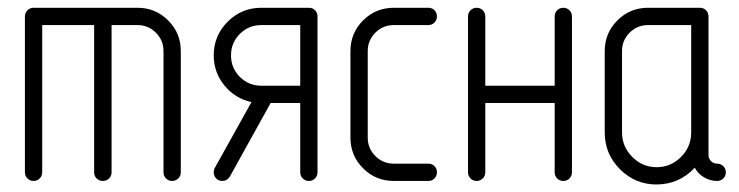

<svg xmlns="http://www.w3.org/2000/svg" viewBox="-20 -475 1939 504"><path d="M45.4 -22.9V-431.6Q45.4 -441.4 52 -448Q58.6 -454.6 68.4 -454.6H340.8Q388.2 -454.6 421.4 -421.4Q454.6 -388.2 454.6 -340.8V-22.9Q454.6 -13.2 448 -6.6Q441.4 0 431.9 0Q422.4 0 415.8 -6.6Q409.2 -13.2 409.2 -22.9V-340.8Q409.2 -369.1 389.2 -389.2Q369.1 -409.2 340.8 -409.2H272.9V-22.9Q272.9 -13.2 266.4 -6.6Q259.8 0 250 0Q240.2 0 233.6 -6.6Q227.1 -13.2 227.1 -22.9V-409.2H90.8V-22.9Q90.8 -13.2 84.2 -6.6Q77.6 0 68.1 0Q58.6 0 52 -6.6Q45.4 -13.2 45.4 -22.9Z M541 -22.9Q541 -29.3 543.5 -33.7L640.1 -207Q597.2 -216.3 569.1 -250.7Q541 -285.2 541 -329.6Q541 -381.3 577.6 -418Q614.3 -454.6 666 -454.6H791Q800.8 -454.6 807.1 -448Q813.5 -441.4 813.5 -431.6V-22.9Q813.5 -13.2 806.9 -6.6Q800.3 0 790.8 0Q781.2 0 774.7 -6.6Q768.1 -13.2 768.1 -22.9V-204.6H690.4L583.5 -11.7Q576.2 0 563.5 0Q553.7 0 547.4 -6.6Q541 -13.2 541 -22.9ZM666 -250H768.1V-409.2H666Q632.8 -409.2 609.6 -386Q586.4 -362.8 586.4 -329.6Q586.4 -296.4 609.6 -273.2Q632.8 -250 666 -250Z M899.9 -113.8V-340.8Q899.9 -388.2 933.1 -421.4Q966.3 -454.6 1013.7 -454.6H1104.5Q1114.3 -454.6 1120.6 -448Q1127 -441.4 1127 -431.9Q1127 -422.4 1120.4 -415.8Q1113.8 -409.2 1104.5 -409.2H1013.7Q985.4 -409.2 965.3 -389.2Q945.3 -369.1 945.3 -340.8V-113.8Q945.3 -85.4 965.3 -65.4Q985.4 -45.4 1013.7 -45.4H1104.5Q1114.3 -45.4 1120.6 -38.8Q1127 -32.2 1127 -22.7Q1127 -13.2 1120.4 -6.6Q1113.8 0 1104.5 0H1013.7Q966.3 0 933.1 -33.2Q899.9 -66.4 899.9 -113.8Z M1208.5 -22.9V-431.6Q1208.5 -441.4 1215.1 -448Q1221.7 -454.6 1231.2 -454.6Q1240.7 -454.6 1247.3 -448Q1253.9 -441.4 1253.9 -431.6V-250H1436V-431.6Q1436 -441.4 1442.6 -448Q1449.2 -454.6 1458.7 -454.6Q1468.3 -454.6 1474.9 -448Q1481.4 -441.4 1481.4 -431.6V-22.9Q1481.4 -13.2 1474.9 -6.6Q1468.3 0 1458.7 0Q1449.2 0 1442.6 -6.6Q1436 -13.2 1436 -22.9V-204.6H1253.9V-22.9Q1253.9 -13.2 1247.3 -6.6Q1240.7 0 1231.2 0Q1221.7 0 1215.1 -6.6Q1208.5 -13.2 1208.5 -22.9Z M1567.4 -127.4V-340.8Q1567.4 -388.2 1600.6 -421.4Q1633.8 -454.6 1681.2 -454.6H1817.4Q1827.1 -454.6 1833.5 -448Q1839.8 -441.4 1839.8 -431.6V-68.4Q1839.8 -58.6 1846.4 -52Q1853 -45.4 1862.5 -45.4Q1872.1 -45.4 1878.7 -38.8Q1885.3 -32.2 1885.3 -22.7Q1885.3 -13.2 1878.7 -6.6Q1872.1 0 1862.8 0Q1844.2 0 1828.4 -9.3Q1812.5 -18.6 1803.7 -34.7Q1763.2 8.8 1703.6 9.3Q1647.5 9.3 1607.4 -30.8Q1567.4 -70.8 1567.4 -127.4ZM1612.8 -127.4Q1612.8 -90.3 1639.6 -63.2Q1666.5 -36.1 1703.6 -36.1Q1740.7 -36.1 1767.6 -63Q1794.4 -89.8 1794.4 -127.4V-409.2H1681.2Q1652.8 -409.2 1632.8 -389.2Q1612.8 -369.1 1612.8 -340.8Z"/></svg>

Font: OpenGost Type A TT
Style: Regular
Weight: 400
Version: Version 0.3